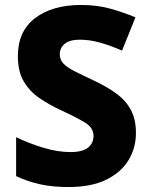

<svg xmlns="http://www.w3.org/2000/svg" viewBox="-20 -744 604 774"><path d="M528 -208Q528 -147 497.5 -97.5Q467 -48 407 -19Q347 10 256 10Q192 10 142 -1Q92 -12 45 -34V-191Q99 -165 156 -148Q213 -131 264 -131Q313 -131 335 -149Q357 -167 357 -196Q357 -229 322.5 -250Q288 -271 223 -301Q180 -321 140.5 -347.5Q101 -374 76.5 -414.5Q52 -455 52 -518Q52 -618 121.5 -671Q191 -724 307 -724Q370 -724 423 -709.5Q476 -695 526 -674L472 -540Q424 -561 382.5 -572.5Q341 -584 302 -584Q261 -584 241 -567.5Q221 -551 221 -525Q221 -504 235 -488.5Q249 -473 279.5 -457.5Q310 -442 359 -419Q412 -394 449.5 -366.5Q487 -339 507.5 -301Q528 -263 528 -208Z"/></svg>

Font: Noto Kufi Arabic ExtraBold
Style: Regular
Weight: 800
Designer: Monotype Design Team, David Williams, Khaled Hosny
Foundry: Google LLC
Version: Version 2.109; ttfautohint (v1.8.4.7-5d5b)